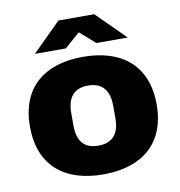

<svg xmlns="http://www.w3.org/2000/svg" viewBox="-82 -800 831 888"><g transform="rotate(-10 333.5 -356.5)"><path d="M117 -592H262L334 -655L406 -592H553L419 -725H251ZM333 12C513 12 631 -79 631 -264C631 -449 513 -540 333 -540C153 -540 36 -449 36 -264C36 -79 153 12 333 12ZM333 -123C263 -123 235 -165 235 -235V-292C235 -362 263 -405 333 -405C403 -405 432 -362 432 -292V-235C432 -165 403 -123 333 -123Z"/></g></svg>

Font: Archivo Black
Style: Regular
Weight: 900
Designer: Hector Gatti
Foundry: Omnibus-Type
Version: Version 2.001